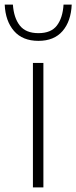

<svg xmlns="http://www.w3.org/2000/svg" viewBox="-54 -814 331 834"><path d="M89 0V-540.5H134.5V0ZM113 -636.5Q44 -636.5 6.8 -679.5Q-30.5 -722.5 -33.5 -794H2Q6 -736.5 32 -703.2Q58 -670 113 -670Q168 -670 193.2 -703.2Q218.5 -736.5 222 -794H257.5Q254.5 -722 217.8 -679.2Q181 -636.5 113 -636.5Z"/></svg>

Font: Encode Sans SmExp XLt
Style: Regular
Weight: 200
Width: 6
Designer: Multiple Designers
Foundry: Impallari Type
Version: Version 3.002; ttfautohint (v1.8.3) -l 8 -r 50 -G 200 -x 14 